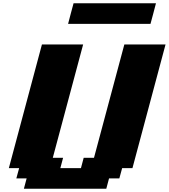

<svg xmlns="http://www.w3.org/2000/svg" viewBox="-20 -1145 1024 1165"><path d="M125 0H625L641.6 -62.5H704.1L721.2 -125H783.7L984.4 -875H734.4L550.3 -187.5H487.8L471.2 -125H346.2L362.8 -187.5H300.3L484.4 -875H234.4L33.7 -125H96.2L79.1 -62.5H141.6ZM393.1 -1000H893.1Q898.9 -1020.5 909.9 -1062.5Q920.9 -1104.5 926.3 -1125H426.3Q420.4 -1104 409.4 -1062.3Q398.4 -1020.5 393.1 -1000Z"/></svg>

Font: Faithful 32x
Style: BoldOblique
Weight: 400
Foundry: Faithful Resource Pack
Version: Version 1.0; January 27, 2023